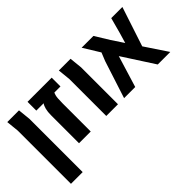

<svg xmlns="http://www.w3.org/2000/svg" viewBox="-80 -1020 1669 1669"><g transform="rotate(-45 755.0 -185.5)"><path d="M61 200V-454L49 -571H193L205 -454V200Z M360 0V-346Q360 -385 367.5 -415Q375 -445 388 -463H298V-571H595V-463H520Q508 -438 506 -405.5Q504 -373 504 -346V0Z M695 0V-454L683 -571H827L839 -454V0Z M1482 0H1328L1140 -291L1051 0H914L1025 -343L1056 -420L963 -571H1108L1188 -441L1260 -332L1287 -423L1327 -571H1464L1344 -207Z"/></g></svg>

Font: Assistant ExtraLight
Style: Bold
Weight: 700
Version: Version 3.000